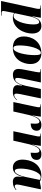

<svg xmlns="http://www.w3.org/2000/svg" viewBox="1420 -2024 826 3743"><g transform="rotate(90 1833.5 -153.0)"><path d="M131 -452 -18 240H266L267 230H227C189 230 177 224 177 198C177 188 178 179 182 157L206 35C210 13 213 -3 215 -18C236 0 262 10 304 10C514 10 616 -207 616 -365C616 -492 553 -546 470 -546C366 -546 317 -481 285 -370H279L309 -536H71L69 -526H96C134 -526 136 -515 136 -492C136 -483 134 -468 131 -452ZM274 -4C252 -4 232 -14 220 -29L288 -346C304 -420 347 -504 389 -504C419 -504 439 -480 439 -395C439 -228 374 -4 274 -4Z M897 10C1133 10 1211 -201 1211 -333C1211 -484 1116 -546 1002 -546C754 -546 673 -341 673 -206C673 -60 760 10 897 10ZM903 0C866 0 848 -31 848 -123C848 -302 907 -536 991 -536C1027 -536 1037 -503 1037 -411C1037 -255 990 0 903 0Z M1752 10C1839 10 1880 -25 1913 -66L1907 -73C1885 -44 1848 -16 1820 -16C1799 -16 1788 -30 1788 -58C1788 -78 1791 -103 1797 -134L1881 -536H1697L1634 -235C1612 -128 1563 -35 1512 -35C1492 -35 1481 -47 1481 -74C1481 -94 1485 -131 1493 -168L1570 -536H1313L1311 -526H1335C1370 -526 1373 -517 1373 -499C1373 -488 1371 -473 1365 -440L1321 -212C1315 -178 1306 -135 1306 -103C1306 -43 1333 9 1421 9C1512 9 1585 -37 1625 -168H1632C1630 -158 1622 -96 1622 -81C1622 -34 1649 10 1752 10Z M2046 -444 1952 0H2136L2200 -284C2235 -439 2287 -508 2329 -508C2356 -508 2374 -497 2374 -424C2374 -402 2373 -374 2370 -338C2452 -338 2511 -373 2511 -455C2511 -516 2473 -546 2399 -546C2315 -546 2257 -508 2215 -368H2212L2237 -536H1999L1997 -526H2021C2049 -526 2054 -514 2054 -500C2054 -480 2050 -464 2046 -444Z M2615 -444 2521 0H2705L2769 -284C2804 -439 2856 -508 2898 -508C2925 -508 2943 -497 2943 -424C2943 -402 2942 -374 2939 -338C3021 -338 3080 -373 3080 -455C3080 -516 3042 -546 2968 -546C2884 -546 2826 -508 2784 -368H2781L2806 -536H2568L2566 -526H2590C2618 -526 2623 -514 2623 -500C2623 -480 2619 -464 2615 -444Z M3230 10C3322 10 3375 -50 3410 -183H3415C3410 -152 3405 -126 3405 -83C3405 -21 3444 10 3509 10C3591 10 3628 -20 3667 -50L3662 -60C3645 -45 3617 -27 3593 -27C3573 -27 3559 -40 3559 -70C3559 -98 3572 -152 3577 -175L3654 -536H3610L3505 -516C3477 -533 3439 -546 3391 -546C3149 -546 3074 -325 3074 -178C3074 -61 3132 10 3230 10ZM3297 -28C3267 -28 3249 -56 3249 -144C3249 -280 3305 -533 3417 -533C3437 -533 3455 -529 3469 -514L3411 -232C3388 -121 3342 -28 3297 -28Z"/></g></svg>

Font: Noto Serif Display SemiCondensed Black
Style: Italic
Weight: 900
Width: 4
Italic angle: -12°
Designer: Monotype Design Team
Foundry: Monotype Imaging Inc.
Version: Version 2.009